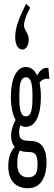

<svg xmlns="http://www.w3.org/2000/svg" viewBox="-20 -831 290 1023"><path d="M119 -811C83 -738 61 -686 61 -633C61 -584 82 -567 99 -567C117 -567 133 -587 133 -620C133 -656 108 -669 108 -696C108 -721 122 -755 141 -790ZM118 -155C168 -155 198 -216 198 -315C198 -344 195 -369 191 -391C206 -410 223 -414 243 -410L238 -469C212 -473 195 -459 178 -429C164 -458 144 -474 118 -474C69 -474 38 -413 38 -315C38 -262 47 -220 63 -192C50 -166 39 -139 39 -110C39 -82 46 -62 59 -48C39 -30 24 5 24 54C24 133 65 172 129 172C202 172 228 105 228 34C228 -33 205 -80 144 -80C90 -80 82 -95 82 -127C82 -140 84 -150 89 -163C97 -158 107 -155 118 -155ZM118 -211C89 -211 83 -250 83 -315C83 -380 89 -419 118 -419C147 -419 153 -380 153 -315C153 -250 147 -211 118 -211ZM72 46C72 9 75 -10 86 -29C100 -23 117 -21 136 -21C172 -21 180 1 180 45C180 88 170 114 129 114C95 114 72 92 72 46Z"/></svg>

Font: Inconsolata UltraCondensed Thin
Style: Regular
Weight: 100
Width: 1
Monospace: yes
Designer: Raph Levien, Cyreal, Brenton Simpson
Foundry: Raph Levien, Cyreal, Google
Version: Version 3.100